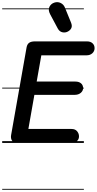

<svg xmlns="http://www.w3.org/2000/svg" viewBox="-25 -1307 885 1756"><path d="M130 0Q98 0 84.8 -20.8Q71.5 -41.5 76.5 -71L218 -873Q223.5 -903 242 -915.8Q260.5 -928.5 294 -928.5H770.5Q803 -928.5 821.5 -911Q840 -893.5 840 -866.5Q840 -838.5 819.5 -819.8Q799 -801 766.5 -801H353L310.5 -561H665Q696.5 -561 715.8 -545Q735 -529 735 -501Q735 -475.5 713.5 -457.5Q692 -439.5 658 -439.5H289.5L234.5 -127.5H629Q663 -127.5 680.2 -106.5Q697.5 -85.5 697.5 -60Q697.5 -32 677.8 -16Q658 0 626.5 0ZM130 0Q98 0 84.8 -20.8Q71.5 -41.5 76.5 -71L218 -873Q223.5 -903 242 -915.8Q260.5 -928.5 294 -928.5H770.5Q803 -928.5 821.5 -911Q840 -893.5 840 -866.5Q840 -838.5 819.5 -819.8Q799 -801 766.5 -801H353L310.5 -561H665Q696.5 -561 715.8 -545Q735 -529 735 -501Q735 -475.5 713.5 -457.5Q692 -439.5 658 -439.5H289.5L234.5 -127.5H629Q663 -127.5 680.2 -106.5Q697.5 -85.5 697.5 -60Q697.5 -32 677.8 -16Q658 0 626.5 0ZM596.5 -1019Q573 -1006 546 -1011.8Q519 -1017.5 503.5 -1046L434.5 -1175Q412.5 -1216.5 427.2 -1245Q442 -1273.5 472 -1283Q502 -1293 529.2 -1280Q556.5 -1267 568 -1239L625 -1099.5Q636.5 -1070 627.5 -1050.5Q618.5 -1031 596.5 -1019ZM-5 420.5H742V428.5H-5ZM-5 -16H742V0H-5ZM-5 -505.5H742V-497.5H-5ZM-5 -1230H742V-1222H-5Z"/></svg>

Font: Edu VIC WA NT Pre Guide
Style: Regular
Weight: 400
Designer: Tina and Corey Anderson, Eben Sorkin, Mirko Velimirovic
Foundry: Google for Education
Version: Version 1.000